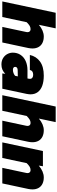

<svg xmlns="http://www.w3.org/2000/svg" viewBox="893 -1695 792 2662"><g transform="rotate(90 1289.0 -364.0)"><path d="M404 -349Q404 -369 393 -380.5Q382 -392 363 -392Q338 -392 316.5 -379.5Q295 -367 266 -338L194 0H-22L135 -740H351L302 -507Q384 -575 464 -575Q515 -575 552.5 -556.5Q590 -538 610 -502.5Q630 -467 630 -418Q630 -391 624 -361L547 0H331L402 -333Q404 -345 404 -349Z M982 -41Q953 -14 922.5 -1Q892 12 852 12Q801 12 764 -10.5Q727 -33 707.5 -69.5Q688 -106 688 -145Q688 -206 718.5 -252.5Q749 -299 804.5 -324Q860 -349 933 -349H1046L1050 -370Q1051 -375 1051 -384Q1051 -405 1035.5 -416.5Q1020 -428 995 -428Q966 -428 949.5 -416.5Q933 -405 928 -382H720Q740 -471 811.5 -523Q883 -575 1007 -575Q1088 -575 1146 -554Q1204 -533 1235 -491.5Q1266 -450 1266 -390Q1266 -368 1259 -333L1188 0H976ZM925 -147Q949 -147 970.5 -155Q992 -163 1009 -177L1017 -215L928 -213Q906 -212 895.5 -202.5Q885 -193 885 -178Q885 -164 895.5 -155.5Q906 -147 925 -147Z M1704 -349Q1704 -369 1693 -380.5Q1682 -392 1663 -392Q1638 -392 1616.5 -379.5Q1595 -367 1566 -338L1494 0H1278L1435 -740H1651L1602 -507Q1684 -575 1764 -575Q1815 -575 1852.5 -556.5Q1890 -538 1910 -502.5Q1930 -467 1930 -418Q1930 -391 1924 -361L1847 0H1631L1702 -333Q1704 -345 1704 -349Z M2358 -349Q2358 -369 2347 -380.5Q2336 -392 2317 -392Q2292 -392 2270.5 -379.5Q2249 -367 2220 -338L2148 0H1932L2052 -563H2263L2254 -506Q2337 -575 2418 -575Q2469 -575 2506.5 -556.5Q2544 -538 2564 -502.5Q2584 -467 2584 -418Q2584 -391 2578 -361L2501 0H2285L2356 -333Q2358 -345 2358 -349Z"/></g></svg>

Font: Azeret Mono Black
Style: Italic
Weight: 900
Italic angle: -12°
Designer: Martin Vácha
Foundry: Displaay
Version: Version 1.000; Glyphs 3.0.3, build 3074